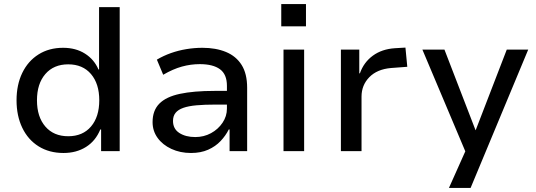

<svg xmlns="http://www.w3.org/2000/svg" viewBox="-20 -740 2625 940"><path d="M291 9Q221 9 169 -23.5Q117 -56 89 -114.5Q61 -173 61 -249Q61 -325 89 -383Q117 -441 168.5 -473.5Q220 -506 289 -506Q351 -506 396 -477.5Q441 -449 462 -400H465V-705H566V0H475V-106H471Q448 -50 401 -20.5Q354 9 291 9ZM314 -73Q385 -73 425.5 -120.5Q466 -168 466 -249Q466 -330 425.5 -377.5Q385 -425 314 -425Q243 -425 202 -377.5Q161 -330 161 -249Q161 -168 202 -120.5Q243 -73 314 -73Z M915 9Q862 9 819 -11Q776 -31 751.5 -65Q727 -99 727 -142Q727 -199 760 -232.5Q793 -266 860.5 -280.5Q928 -295 1031 -295H1107V-228H1036Q982 -228 942.5 -224.5Q903 -221 877.5 -212Q852 -203 839.5 -187.5Q827 -172 827 -148Q827 -109 858 -89Q889 -69 936 -69Q978 -69 1013 -88Q1048 -107 1069.5 -139Q1091 -171 1091 -208V-320Q1091 -376 1057 -401Q1023 -426 958 -426Q914 -426 870.5 -414Q827 -402 779 -374L748 -448Q780 -467 816.5 -480Q853 -493 892.5 -499.5Q932 -506 971 -506Q1037 -506 1086.5 -485.5Q1136 -465 1163 -422Q1190 -379 1190 -310V0H1104V-106H1100Q1085 -76 1060 -49.5Q1035 -23 999 -7Q963 9 915 9Z M1357 -611V-720H1478V-611ZM1368 0V-497H1469V0Z M1649 0V-497H1739V-381H1742Q1761 -435 1805.5 -467.5Q1850 -500 1914 -504L1965 -507L1974 -413L1894 -407Q1826 -401 1788 -362Q1750 -323 1750 -267V0Z M2178 180 2275 -37V41L2048 -497H2156L2308 -103H2309L2461 -497H2566L2284 180Z"/></svg>

Font: Nunito Sans 12pt ExtraLight 7pt Medium
Style: Regular
Weight: 500
Version: Version 3.101;gftools[0.9.27]